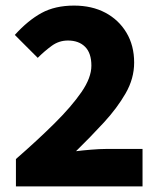

<svg xmlns="http://www.w3.org/2000/svg" viewBox="-20 -667 574 687"><path d="M37 0V-98Q114 -165 175 -225.5Q236 -286 271.5 -337.5Q307 -389 307 -432Q307 -477 284.5 -499.5Q262 -522 223 -522Q191 -522 165 -503Q139 -484 115 -460L33 -542Q80 -594 128.5 -620.5Q177 -647 245 -647Q309 -647 357 -621.5Q405 -596 432.5 -550Q460 -504 460 -443Q460 -386 429.5 -333Q399 -280 351.5 -228.5Q304 -177 252 -126Q276 -129 306.5 -131.5Q337 -134 358 -134H490V0Z"/></svg>

Font: Source Sans 3 ExtraLight ExtraBold
Style: Regular
Weight: 800
Version: Version 3.052;hotconv 1.1.0;makeotfexe 2.6.0